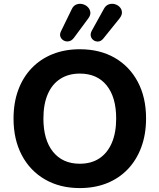

<svg xmlns="http://www.w3.org/2000/svg" viewBox="-20 -973 834 1004"><path d="M397 10.5Q293.5 10.5 215.2 -34.8Q137 -80 93.9 -161.8Q50.8 -243.5 50.8 -352.9Q50.8 -435.8 75.4 -502.4Q100 -569 145.6 -616.6Q191.2 -664.2 255.1 -689.9Q319 -715.5 397.4 -715.5Q502 -715.5 579.8 -670.8Q657.5 -626 700.6 -544.8Q743.8 -463.5 743.8 -353.9Q743.8 -271 719.1 -204Q694.5 -137 648.9 -88.9Q603.2 -40.8 539.4 -15.1Q475.5 10.5 397 10.5ZM397.1 -116.8Q457.4 -116.8 499.7 -144.9Q542 -173 564.8 -226.1Q587.5 -279.2 587.5 -353.1Q587.5 -464.8 537.6 -526.5Q487.8 -588.2 397.2 -588.2Q338 -588.2 295.1 -560.5Q252.2 -532.8 229.6 -480.3Q207 -427.7 207 -353.2Q207 -241.8 257.2 -179.3Q307.5 -116.8 397.1 -116.8ZM366 -774.5Q354.5 -759.8 340 -757.1Q325.5 -754.5 313.4 -761Q301.2 -767.5 296.1 -780.5Q291 -793.5 298.8 -809.2L355.2 -925Q364 -943.8 379.6 -949.6Q395.2 -955.5 411.5 -951.5Q427.8 -947.5 439 -936.2Q450.2 -925 452.4 -909.2Q454.5 -893.5 441 -875.8ZM519.8 -770.8Q508.2 -757.2 494.5 -756Q480.8 -754.8 469.6 -762.4Q458.5 -770 455 -783.1Q451.5 -796.2 459.8 -812L523 -926.2Q533 -944.8 548.8 -950.1Q564.5 -955.5 580 -951.4Q595.5 -947.2 606.1 -936Q616.8 -924.8 617.6 -909.1Q618.5 -893.5 604.5 -876Z"/></svg>

Font: Nunito ExtraLight
Style: Regular
Weight: 200
Designer: Vernon Adams
Foundry: Vernon Adams
Version: Version 3.602;April 4, 2023;FontCreator 14.0.0.2856 64-bit